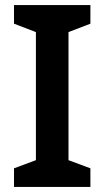

<svg xmlns="http://www.w3.org/2000/svg" viewBox="-20 -734 410 754"><path d="M335 0V-73L249 -105V-608L335 -641V-714H35V-641L121 -608V-105L35 -73V0Z"/></svg>

Font: Noto Sans Bamum SemiBold
Style: Regular
Weight: 600
Designer: Monotype Design Team
Foundry: Monotype Imaging Inc.
Version: Version 2.002